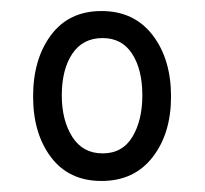

<svg xmlns="http://www.w3.org/2000/svg" viewBox="-20 -755 371 348"><path d="M164 -427Q105 -427 72.5 -470Q40 -513 40 -580Q40 -648 72.5 -691.5Q105 -735 164 -735Q223 -735 256.5 -691.5Q290 -648 290 -580Q290 -513 256.5 -470Q223 -427 164 -427ZM166 -477Q202 -477 220 -507Q238 -537 238 -582Q238 -629 219.5 -657.5Q201 -686 166 -686Q130 -686 111 -657.5Q92 -629 92 -582Q92 -537 111 -507Q130 -477 166 -477Z"/></svg>

Font: Noto Serif Ethiopic ExtraCondensed ExtraBold
Style: Regular
Weight: 800
Width: 2
Designer: Monotype Design Team
Foundry: Monotype Imaging Inc.
Version: Version 2.102; ttfautohint (v1.8.4.7-5d5b)